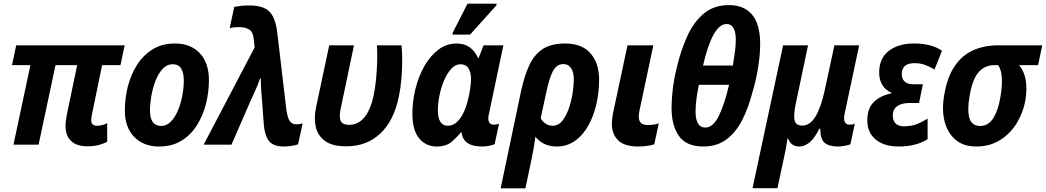

<svg xmlns="http://www.w3.org/2000/svg" viewBox="-20 -795 5747 1055"><path d="M460 9Q402 9 371 -20Q340 -49 340 -105Q340 -119 342.5 -135.5Q345 -152 348 -169L404 -437H285L192 0H54L147 -437H46L69 -546H665L642 -437H541L485 -165Q484 -157 482.5 -149.5Q481 -142 481 -135Q481 -104 514 -104Q528 -104 542 -108Q556 -112 569 -118V-16Q549 -5 521.5 2Q494 9 460 9Z M854 10Q769 10 717.5 -42.5Q666 -95 666 -188Q666 -253 682 -318Q698 -383 732 -437Q766 -491 818 -523.5Q870 -556 942 -556Q1028 -556 1078 -502.5Q1128 -449 1128 -354Q1128 -288 1111.5 -223.5Q1095 -159 1061.5 -106Q1028 -53 976.5 -21.5Q925 10 854 10ZM866 -103Q895 -103 918 -126Q941 -149 957 -186.5Q973 -224 981.5 -268Q990 -312 990 -354Q990 -393 976 -417.5Q962 -442 929 -442Q897 -442 873.5 -416.5Q850 -391 834.5 -351Q819 -311 811.5 -267.5Q804 -224 804 -188Q804 -103 866 -103Z M1541 10Q1480 10 1456.5 -22Q1433 -54 1429 -118L1421 -229Q1418 -260 1415.5 -295Q1413 -330 1413 -364H1409Q1397 -329 1384 -300.5Q1371 -272 1355 -237L1252 0H1099L1379 -534L1375 -575Q1371 -620 1349 -633Q1327 -646 1293 -646Q1278 -646 1265 -644.5Q1252 -643 1242 -640L1267 -757Q1282 -760 1301 -762.5Q1320 -765 1344 -765Q1396 -766 1429 -752Q1462 -738 1479.5 -705Q1497 -672 1504 -612L1553 -196Q1560 -144 1573.5 -128Q1587 -112 1608 -112Q1618 -112 1626 -113.5Q1634 -115 1643 -117L1618 -2Q1605 3 1581.5 6.5Q1558 10 1541 10Z M1882 9Q1807 9 1766.5 -20Q1726 -49 1715 -98Q1704 -147 1717 -207L1789 -546H1925L1852 -198Q1842 -153 1852 -131Q1862 -109 1898 -109Q1947 -109 1981 -148.5Q2015 -188 2033 -270Q2041 -307 2046 -356.5Q2051 -406 2052.5 -456Q2054 -506 2051 -546H2186Q2190 -512 2190 -462.5Q2190 -413 2185.5 -361Q2181 -309 2172 -266Q2145 -132 2070 -61.5Q1995 9 1882 9Z M2380 10Q2320 10 2283 -35Q2246 -80 2246 -170Q2246 -239 2263 -307.5Q2280 -376 2312 -432Q2344 -488 2388.5 -522Q2433 -556 2488 -556Q2532 -556 2561 -535Q2590 -514 2607 -476H2610L2637 -546H2746L2667 -171Q2663 -157 2663 -145Q2663 -110 2693 -110Q2709 -110 2722 -115L2698 -3Q2686 3 2665.5 6.5Q2645 10 2629 10Q2579 10 2550.5 -8Q2522 -26 2516 -68H2513Q2491 -41 2461 -15.5Q2431 10 2380 10ZM2441 -104Q2468 -104 2489.5 -123.5Q2511 -143 2526 -174Q2541 -205 2550 -241Q2568 -312 2568 -363Q2568 -398 2554 -420Q2540 -442 2510 -442Q2482 -442 2459 -416.5Q2436 -391 2419.5 -351.5Q2403 -312 2394.5 -268.5Q2386 -225 2386 -190Q2386 -104 2441 -104ZM2466 -605 2469 -618 2549 -775H2709L2707 -765L2563 -605Z M2842 -289Q2860 -374 2887 -433.5Q2914 -493 2960.5 -524.5Q3007 -556 3085 -556Q3178 -556 3225 -501.5Q3272 -447 3272 -357Q3272 -290 3257.5 -225Q3243 -160 3213.5 -106.5Q3184 -53 3140 -21.5Q3096 10 3039 10Q2999 10 2969.5 -5Q2940 -20 2922 -44Q2918 -13 2912.5 19Q2907 51 2900 83L2867 240H2731ZM3017 -104Q3048 -104 3070 -131.5Q3092 -159 3106 -200.5Q3120 -242 3126.5 -285Q3133 -328 3133 -358Q3133 -398 3118 -420.5Q3103 -443 3076 -443Q3039 -443 3018.5 -405Q2998 -367 2980 -280L2951 -145Q2962 -126 2979 -115Q2996 -104 3017 -104Z M3486 10Q3411 10 3376.5 -24Q3342 -58 3342 -115Q3342 -140 3348 -171L3428 -546H3570L3494 -188Q3490 -169 3490 -155Q3490 -128 3503.5 -118Q3517 -108 3539 -108Q3555 -108 3569.5 -110Q3584 -112 3600 -117L3575 -2Q3557 4 3532.5 7Q3508 10 3486 10Z M3670 -202Q3670 -246 3676.5 -303Q3683 -360 3698 -421Q3721 -519 3757 -597.5Q3793 -676 3848.5 -721.5Q3904 -767 3985 -767Q4068 -767 4112.5 -714.5Q4157 -662 4157 -552Q4157 -497 4146 -426Q4135 -355 4114 -286Q4092 -201 4057.5 -134Q4023 -67 3971 -28.5Q3919 10 3845 10Q3751 10 3710.5 -48Q3670 -106 3670 -202ZM3843 -435H4007Q4014 -477 4018.5 -511.5Q4023 -546 4023 -578Q4023 -618 4010.5 -640.5Q3998 -663 3973 -663Q3932 -663 3899.5 -602Q3867 -541 3843 -435ZM3802 -182Q3802 -140 3815 -117Q3828 -94 3855 -94Q3898 -94 3929.5 -157.5Q3961 -221 3986 -329H3820Q3811 -285 3806.5 -248.5Q3802 -212 3802 -182Z M4115 239 4283 -546H4420L4353 -227Q4340 -168 4345.5 -136.5Q4351 -105 4388 -105Q4432 -105 4462 -156.5Q4492 -208 4511 -296L4565 -546H4701L4621 -170Q4614 -138 4622.5 -124Q4631 -110 4647 -110Q4664 -110 4677 -115L4653 -3Q4645 2 4623 6Q4601 10 4587 10Q4536 10 4512 -9.5Q4488 -29 4487 -88H4482Q4455 -33 4427 -11.5Q4399 10 4374 10Q4348 10 4333.5 -1Q4319 -12 4310 -34H4307Q4305 -15 4298.5 19Q4292 53 4286 80L4252 239Z M4919 10Q4834 10 4788 -31.5Q4742 -73 4746 -144Q4749 -205 4784.5 -237.5Q4820 -270 4877 -282L4878 -286Q4845 -299 4827 -330Q4809 -361 4811 -404Q4814 -479 4866.5 -517.5Q4919 -556 5002 -556Q5049 -556 5087.5 -546.5Q5126 -537 5156 -516L5115 -413Q5089 -429 5062.5 -438.5Q5036 -448 5005 -448Q4937 -448 4935 -391Q4934 -364 4949.5 -348Q4965 -332 5000 -332H5051L5030 -229H4976Q4935 -229 4911 -212.5Q4887 -196 4886 -166Q4884 -136 4899.5 -118.5Q4915 -101 4945 -101Q4988 -101 5018 -113Q5048 -125 5077 -143V-30Q5013 10 4919 10Z M5344 10Q5274 10 5230.5 -27Q5187 -64 5170.5 -127.5Q5154 -191 5168 -272Q5185 -372 5226 -432Q5267 -492 5328 -519Q5389 -546 5466 -546H5707L5684 -437H5580Q5609 -401 5616.5 -352.5Q5624 -304 5615 -248Q5604 -181 5569 -122Q5534 -63 5477 -26.5Q5420 10 5344 10ZM5366 -103Q5412 -103 5439 -147.5Q5466 -192 5477 -262Q5487 -319 5485 -364.5Q5483 -410 5465 -437H5444Q5391 -437 5356.5 -397.5Q5322 -358 5307 -263Q5294 -188 5307 -145.5Q5320 -103 5366 -103Z"/></svg>

Font: Noto Sans SemiCondensed
Style: Bold Italic
Weight: 700
Width: 4
Italic angle: -12°
Designer: Monotype Design Team
Foundry: Monotype Imaging Inc.
Version: Version 2.013; ttfautohint (v1.8.4.7-5d5b)